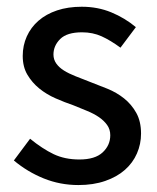

<svg xmlns="http://www.w3.org/2000/svg" viewBox="-20 -528 459 561"><path d="M67.9 -122.6Q104 -93.3 136.7 -77.6Q169.4 -62 211.9 -62Q257.8 -62 280 -82.8Q302.2 -103.5 302.2 -132.8Q302.2 -149.9 293 -162.8Q283.7 -175.8 269 -185.8Q254.4 -195.8 234.6 -203.9Q214.8 -211.9 194.8 -220.2Q168.9 -229 142.3 -240.7Q115.7 -252.4 94.7 -269.5Q73.7 -286.6 60.1 -309.6Q46.4 -332.5 46.4 -364.7Q46.4 -395 58.3 -421.6Q70.3 -448.2 92.5 -467.5Q114.7 -486.8 146.7 -497.6Q178.7 -508.3 218.8 -508.3Q265.6 -508.3 305.2 -491.9Q344.7 -475.6 377 -448.7L332 -388.7Q302.7 -410.2 276.9 -421.9Q251 -433.6 219.7 -433.6Q175.8 -433.6 156 -414.1Q136.2 -394.5 136.2 -368.7Q136.2 -354 144.5 -342.3Q152.8 -330.6 167 -321.8Q181.2 -313 200.4 -305.4Q219.7 -297.9 240.7 -289.6Q266.6 -279.8 293.7 -268.8Q320.8 -257.8 342.5 -240.5Q364.3 -223.1 378.2 -198.2Q392.1 -173.3 392.1 -137.7Q392.1 -106.9 380.1 -79.6Q368.2 -52.2 345 -31.7Q321.8 -11.2 287.4 0.7Q252.9 12.7 209 12.7Q155.8 12.7 107.9 -6.6Q60.1 -25.9 20.5 -59.1Z"/></svg>

Font: Pyidaungsu Numbers
Style: Regular
Weight: 400
Designer: Sun Tun
Foundry: MCF
Version: Version 1.083; ttfautohint (v1.8.2)